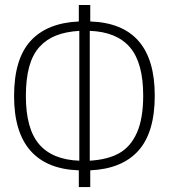

<svg xmlns="http://www.w3.org/2000/svg" viewBox="-20 -737 685 779"><path d="M607.9 -349.1Q607.9 -199.7 541.5 -125.7Q475.1 -51.8 346.2 -45.9V22H299.8V-45.9Q169.9 -50.3 103.5 -125.7Q37.1 -201.2 37.1 -347.2Q37.1 -497.1 103.8 -570.6Q170.4 -644 299.8 -649.9V-716.8H346.2V-649.9Q607.9 -641.1 607.9 -349.1ZM344.2 -85Q417.5 -89.4 464.1 -115.7Q510.7 -142.1 535.9 -199.5Q561 -256.8 561 -349.1Q561 -482.4 507.1 -545.2Q453.1 -607.9 344.2 -611.8ZM85 -347.2Q85 -214.4 138.9 -151.6Q192.9 -88.9 301.8 -85V-611.8Q247.1 -608.4 207.8 -593Q168.5 -577.6 140.4 -546.9Q112.3 -516.1 98.6 -466.6Q85 -417 85 -347.2Z"/></svg>

Font: Fira Sans Compressed ExtraLight
Style: Regular
Weight: 250
Width: 1
Designer: Carrois Corporate & Edenspiekermann AG
Foundry: Carrois Corporate GbR & Edenspiekermann AG
Version: Version 4.203;PS 004.203;hotconv 1.0.88;makeotf.lib2.5.64775